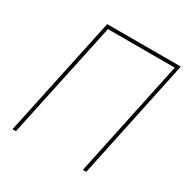

<svg xmlns="http://www.w3.org/2000/svg" viewBox="-161 -835 942 971"><g transform="rotate(30 310.0 -350.0)"><path d="M452 0H472L620 -700H190L41 0H61L206 -680H596Z"/></g></svg>

Font: Advent Pro Thin
Style: Italic
Weight: 250
Italic angle: -12°
Version: Version 3.000